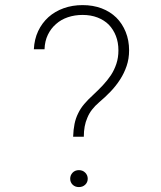

<svg xmlns="http://www.w3.org/2000/svg" viewBox="-20 -741 640 764"><path d="M271 -196.8H313.5Q313.5 -218.8 316.9 -237.3Q320.3 -255.9 327.6 -272.5Q334.5 -289.6 346.2 -304.7Q357.9 -319.8 375 -334.5Q398.4 -354 419.9 -376.5Q441.4 -398.9 458 -424.8Q474.1 -449.7 483.9 -478.5Q493.7 -507.3 493.7 -540.5Q493.7 -580.6 480.2 -613.8Q466.8 -647 442.9 -670.9Q418.5 -694.8 384.3 -707.8Q350.1 -720.7 308.6 -720.7Q268.1 -720.7 233.4 -708.3Q198.7 -695.8 172.9 -672.9Q147 -649.4 131.8 -617.2Q116.7 -585 114.7 -544.9H157.2Q158.2 -577.1 170.4 -602.5Q182.6 -627.9 203.1 -645.5Q222.7 -663.1 250 -672.4Q277.3 -681.6 308.6 -681.6Q341.3 -681.6 367.9 -671.4Q394.5 -661.1 413.1 -642.6Q431.2 -623.5 441.2 -597.9Q451.2 -572.3 451.2 -540.5Q451.2 -511.7 443.1 -487.3Q435.1 -462.9 421.4 -441.9Q407.2 -420.9 389.2 -401.6Q371.1 -382.3 351.1 -363.8Q330.1 -344.7 315.2 -327.1Q300.3 -309.6 291 -290Q281.2 -270.5 276.6 -248Q272 -225.6 271 -196.8ZM259.3 -29.8Q259.3 -15.6 269 -6.1Q278.8 3.4 293.9 3.4Q309.1 3.4 319.1 -6.1Q329.1 -15.6 329.1 -29.8Q329.1 -43.9 319.1 -54Q309.1 -64 293.9 -64Q278.8 -64 269 -54Q259.3 -43.9 259.3 -29.8Z"/></svg>

Font: Roboto Mono ExtraLight
Style: Regular
Weight: 250
Monospace: yes
Designer: Google
Version: Version 3.000